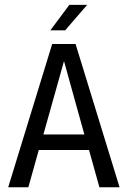

<svg xmlns="http://www.w3.org/2000/svg" viewBox="-20 -790 540 810"><path d="M250 -532.2 163.1 -222.7H335.9ZM200.2 -604.5H298.8L484.4 0H399.4L355.5 -157.2H143.6L99.6 0H14.6ZM272.5 -769.5H347.7L254.9 -662.1H192.4Z"/></svg>

Font: BabelStone Coelbren y Beirdd
Style: Regular
Weight: 400
Designer: Andrew West
Foundry: BabelStone
Version: Version 1.00;September 27, 2022